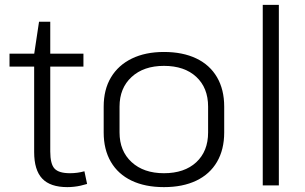

<svg xmlns="http://www.w3.org/2000/svg" viewBox="-20 -760 1252 787"><path d="M256 7Q186 7 153 -28Q120 -63 120 -137V-538L140 -671H186V-139Q186 -88 203.5 -69Q221 -50 267 -50Q282 -50 297 -52Q312 -54 326 -58L337 -6Q324 -2 310.5 1Q297 4 283 5.5Q269 7 256 7ZM19 -540H322V-487H19Z M652 7Q575 7 519.5 -19.5Q464 -46 434.5 -96.5Q405 -147 405 -217V-323Q405 -393 435 -443Q465 -493 520.5 -520Q576 -547 652 -547Q729 -547 784.5 -520.5Q840 -494 869.5 -443.5Q899 -393 899 -323V-217Q899 -147 869.5 -96.5Q840 -46 784.5 -19.5Q729 7 652 7ZM652 -50Q736 -50 784.5 -95Q833 -140 833 -217V-323Q833 -400 784.5 -445Q736 -490 652 -490Q569 -490 519.5 -444.5Q470 -399 470 -323V-217Q470 -141 519.5 -95.5Q569 -50 652 -50Z M1123 -740V0H1057V-740Z"/></svg>

Font: Pathway Extreme 8pt Thin 12pt ExtraLight
Style: Regular
Weight: 250
Version: Version 1.001;gftools[0.9.26]